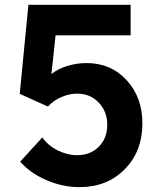

<svg xmlns="http://www.w3.org/2000/svg" viewBox="-20 -768 656 798"><path d="M311 9.8Q240.2 9.8 172.6 -19.5Q105 -48.8 64 -96.2L155.8 -196.8Q179.7 -163.1 219.5 -143.1Q259.3 -123 300.8 -123Q356 -123 390.9 -158.4Q425.8 -193.8 425.8 -249Q425.8 -304.7 390.1 -341.8Q354.5 -378.9 300.8 -378.9Q268.1 -378.9 234.6 -364.3Q201.2 -349.6 179.2 -325.2L62 -377.9L98.1 -748H522.9V-621.1H210.9L193.8 -460Q218.8 -481 258.3 -493.4Q297.9 -505.9 339.8 -505.9Q440.9 -505.9 506.3 -434.8Q571.8 -363.8 571.8 -254.9Q571.8 -138.7 498.3 -64.5Q424.8 9.8 311 9.8Z"/></svg>

Font: Orkney
Style: Bold
Weight: 700
Designer: Samuel Oakes and Alfredo Marco Pradil
Foundry: Alfredo Marco Pradil
Version: 1.0